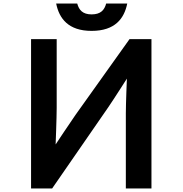

<svg xmlns="http://www.w3.org/2000/svg" viewBox="-20 -1021 1040 1094"><path d="M697 -375V53H843V-798H718L410 -366C377 -319 297 -198 297 -198C297 -198 303 -352 303 -406V-798H157V53H277L597 -410C626 -452 703 -573 703 -573C703 -573 697 -431 697 -375ZM705 -1001H585C575 -964 554 -939 502 -939C451 -939 430 -964 420 -1001H300C317 -916 369 -845 502 -845C636 -845 688 -916 705 -1001Z"/></svg>

Font: LINE Seed JP_OTF Bold
Style: Regular
Weight: 700
Designer: LINE & Fontrix & Fontworks
Version: Version 1.009